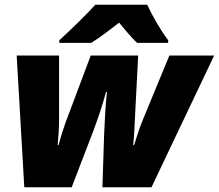

<svg xmlns="http://www.w3.org/2000/svg" viewBox="-20 -786 919 806"><path d="M229 -617V-606H363C404 -632 443 -662 480 -691C498 -669 534 -625 556 -606H686V-617C656 -656 618 -722 598 -766H380C341 -723 275 -659 229 -617ZM82 0H281L372 -237C387 -277 411 -345 425 -400H429C423 -347 419 -270 417 -219L410 0H616L879 -553H691L580 -284C565 -247 555 -217 543 -177H539C544 -221 545 -261 546 -281L560 -553H361L255 -271C245 -243 234 -209 226 -177H222C225 -208 228 -247 228 -283V-553H50Z"/></svg>

Font: Noto Sans Black
Style: Italic
Weight: 900
Italic angle: -12°
Designer: Monotype Design Team
Foundry: Monotype Imaging Inc.
Version: Version 2.013